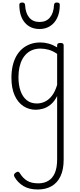

<svg xmlns="http://www.w3.org/2000/svg" viewBox="-20 -857 638 1529"><path d="M281 652Q212 652 166.5 624.5Q121 597 95 551Q90 541 92 533Q94 525 106 517Q118 509 125.5 511Q133 513 138 522Q163 563 197 583Q231 603 286 603Q332 603 365.5 582.5Q399 562 417 520Q435 478 435 411V-92Q412 -47 382.5 -23.5Q353 0 322.5 8.5Q292 17 265 17Q210 17 166 -12Q122 -41 96.5 -98Q71 -155 71 -238Q71 -288 80.5 -331Q90 -374 109 -408.5Q128 -443 156 -467.5Q184 -492 220.5 -505.5Q257 -519 301 -519Q335 -519 368.5 -509.5Q402 -500 435 -480V-496Q435 -506 441 -510.5Q447 -515 461 -515Q475 -515 481 -510.5Q487 -506 487 -496V414Q487 493 462 546Q437 599 391 625.5Q345 652 281 652ZM274 -33Q306 -33 336.5 -47Q367 -61 392.5 -93Q418 -125 435 -181V-428Q400 -452 367 -461Q334 -470 302 -470Q270 -470 243 -460.5Q216 -451 194.5 -432Q173 -413 158 -385.5Q143 -358 135 -322Q127 -286 127 -242Q127 -180 143.5 -133Q160 -86 192.5 -59.5Q225 -33 274 -33ZM295 -626Q222 -626 178.5 -676Q135 -726 134 -816Q133 -826 138.5 -831.5Q144 -837 157 -837Q169 -837 174 -831.5Q179 -826 180 -816Q183 -753 212.5 -717.5Q242 -682 295 -682Q348 -682 377.5 -717.5Q407 -753 410 -816Q411 -826 415.5 -831.5Q420 -837 433 -837Q446 -837 451.5 -831.5Q457 -826 456 -816Q456 -757 435.5 -714.5Q415 -672 379 -649Q343 -626 295 -626Z"/></svg>

Font: Playwrite CL ExtraLight
Style: Regular
Weight: 200
Designer: Veronika Burian, José Scaglione
Foundry: TypeTogether
Version: Version 1.002